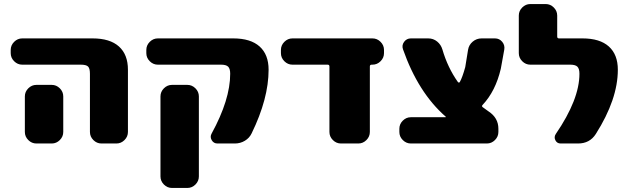

<svg xmlns="http://www.w3.org/2000/svg" viewBox="-20 -710 3110 950"><path d="M236 -290Q259 -290 276 -273Q293 -256 293 -233V-190V-57Q293 -34 276 -17Q259 0 236 0H160Q137 0 120 -17Q103 -34 103 -57V-190V-233Q103 -256 120 -273Q137 -290 160 -290ZM438 -520Q524 -520 568.5 -480Q613 -440 613 -365V-57Q613 -34 596 -17Q579 0 556 0H482Q459 0 442 -17Q425 -34 425 -57V-345Q425 -372 415.5 -381Q406 -390 380 -390H90Q67 -390 50 -407Q33 -424 33 -447V-463Q33 -486 50 -503Q67 -520 90 -520Z M907 -290Q930 -290 947 -273Q964 -256 964 -233V163Q964 186 947 203Q930 220 907 220H831Q808 220 791 203Q774 186 774 163V-233Q774 -256 791 -273Q808 -290 831 -290ZM1134 -520Q1220 -520 1264.5 -480Q1309 -440 1309 -365Q1309 -222 1225 -50Q1214 -27 1191.5 -13.5Q1169 0 1142 0H1056Q1037 0 1027.5 -16.5Q1018 -33 1027 -49Q1119 -217 1119 -345Q1119 -370 1109 -380Q1099 -390 1074 -390H761Q738 -390 721 -407Q704 -424 704 -447V-463Q704 -486 721 -503Q738 -520 761 -520Z M1823 -520Q1846 -520 1863 -503Q1880 -486 1880 -463V-447Q1880 -424 1863 -407Q1846 -390 1823 -390H1819Q1810 -390 1810 -381V-57Q1810 -34 1793 -17Q1776 0 1753 0H1667Q1644 0 1627 -17Q1610 -34 1610 -57V-381Q1610 -390 1601 -390H1427Q1404 -390 1387 -407Q1370 -424 1370 -447V-463Q1370 -486 1387 -503Q1404 -520 1427 -520Z M2429 -520Q2451 -520 2465 -503Q2479 -486 2475 -464L2458 -370Q2432 -259 2368 -191Q2362 -185 2368 -180Q2377 -173 2397 -159Q2446 -127 2446 -73V-57Q2446 -34 2429 -17Q2412 0 2389 0H2013Q1990 0 1973 -17Q1956 -34 1956 -57V-73Q1956 -96 1973 -113Q1990 -130 2013 -130H2185Q2186 -130 2186 -131Q2186 -133 2185 -133Q2049 -252 1974 -466Q1967 -486 1979.5 -503Q1992 -520 2013 -520H2099Q2124 -520 2143 -504.5Q2162 -489 2169 -465Q2195 -376 2245 -305Q2247 -302 2250 -301.5Q2253 -301 2255 -304Q2268 -327 2282 -378L2296 -464Q2300 -488 2319 -504Q2338 -520 2363 -520Z M2862 -520Q2948 -520 2992.5 -480Q3037 -440 3037 -365Q3037 -219 2928 -47Q2898 0 2840 0H2754Q2736 0 2728 -16Q2720 -32 2730 -47Q2847 -218 2847 -345Q2847 -370 2837 -380Q2827 -390 2802 -390H2604Q2581 -390 2564 -407Q2547 -424 2547 -447V-633Q2547 -656 2564 -673Q2581 -690 2604 -690H2680Q2703 -690 2720 -673Q2737 -656 2737 -633V-529Q2737 -520 2746 -520Z"/></svg>

Font: Rounded Mplus 1c Black
Style: Regular
Weight: 900
Version: Version 1.059.20150529